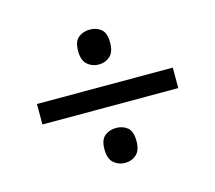

<svg xmlns="http://www.w3.org/2000/svg" viewBox="-75 -757 721 643"><g transform="rotate(-15 286.0 -435.0)"><path d="M50 -400V-471H521V-400ZM285 -204Q262 -204 245.5 -218.5Q229 -233 229 -265Q229 -299 245.5 -312Q262 -325 285 -325Q308 -325 324 -312Q340 -299 340 -265Q340 -233 324 -218.5Q308 -204 285 -204ZM285 -545Q262 -545 245.5 -559.5Q229 -574 229 -606Q229 -640 245.5 -653Q262 -666 285 -666Q308 -666 324 -653Q340 -640 340 -606Q340 -574 324 -559.5Q308 -545 285 -545Z"/></g></svg>

Font: Noto Sans Kannada UI
Style: Regular
Weight: 400
Designer: Jelle Bosma - Monotype Design Team
Foundry: Monotype Imaging Inc.
Version: Version 2.006